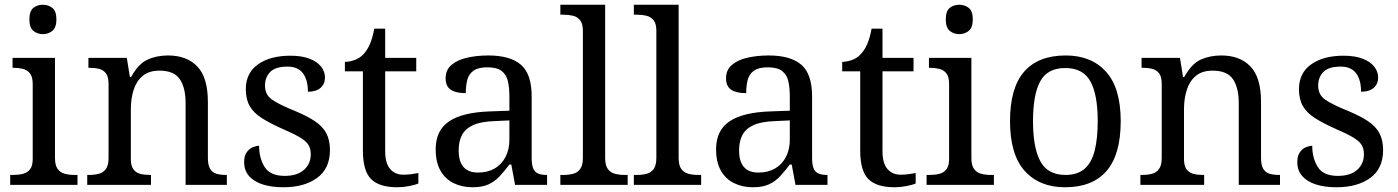

<svg xmlns="http://www.w3.org/2000/svg" viewBox="-20 -780 5899 810"><path d="M23 0V-42H36Q58 -42 76.5 -46.5Q95 -51 106.5 -65.5Q118 -80 118 -109V-426Q118 -456 106.5 -470.5Q95 -485 76.5 -489.5Q58 -494 36 -494H33V-536H212V-114Q212 -83 223 -67.5Q234 -52 253 -47Q272 -42 294 -42H307V0ZM161 -636Q137 -636 120.5 -650Q104 -664 104 -698Q104 -733 120.5 -746.5Q137 -760 161 -760Q184 -760 201 -746.5Q218 -733 218 -698Q218 -664 201 -650Q184 -636 161 -636Z M348 0V-42H356Q379 -42 397.5 -47Q416 -52 427 -67.5Q438 -83 438 -114V-426Q438 -456 427 -470.5Q416 -485 398 -489.5Q380 -494 358 -494H353V-536H515L528 -455H533Q564 -511 602.5 -528.5Q641 -546 689 -546Q768 -546 812.5 -499.5Q857 -453 857 -350V-114Q857 -83 866.5 -67.5Q876 -52 893 -47Q910 -42 932 -42H937V0H763V-345Q763 -410 738.5 -446Q714 -482 653 -482Q608 -482 581.5 -459.5Q555 -437 543.5 -400Q532 -363 532 -320V-109Q532 -80 543 -65.5Q554 -51 572 -46.5Q590 -42 612 -42H617V0Z M1175 10Q1125 10 1088 -2Q1051 -14 1030.5 -37.5Q1010 -61 1010 -96Q1010 -123 1021 -138Q1032 -153 1046.5 -159Q1061 -165 1073 -165Q1073 -113 1096.5 -75.5Q1120 -38 1181 -38Q1234 -38 1262.5 -63.5Q1291 -89 1291 -129Q1291 -154 1280.5 -170Q1270 -186 1243.5 -201.5Q1217 -217 1168 -238Q1117 -261 1083.5 -282.5Q1050 -304 1033.5 -332.5Q1017 -361 1017 -404Q1017 -472 1068.5 -508.5Q1120 -545 1205 -545Q1253 -545 1285.5 -532.5Q1318 -520 1334.5 -499Q1351 -478 1351 -453Q1351 -426 1332.5 -409.5Q1314 -393 1279 -393Q1279 -443 1258 -471Q1237 -499 1193 -499Q1142 -499 1120 -476.5Q1098 -454 1098 -419Q1098 -381 1126.5 -360.5Q1155 -340 1222 -313Q1275 -291 1308 -269Q1341 -247 1356.5 -218Q1372 -189 1372 -147Q1372 -69 1318 -29.5Q1264 10 1175 10Z M1656 10Q1580 10 1545.5 -24.5Q1511 -59 1511 -145V-479H1435V-519Q1453 -519 1475 -526.5Q1497 -534 1513 -551Q1530 -569 1541 -595Q1552 -621 1559 -659H1605V-536H1736V-479H1605V-142Q1605 -91 1626 -67Q1647 -43 1681 -43Q1699 -43 1714 -45Q1729 -47 1745 -50V-6Q1732 0 1706 5Q1680 10 1656 10Z M1973 10Q1929 10 1893.5 -7.5Q1858 -25 1838 -60.5Q1818 -96 1818 -150Q1818 -230 1874.5 -268Q1931 -306 2046 -310L2129 -313V-373Q2129 -409 2123 -436.5Q2117 -464 2097 -480Q2077 -496 2036 -496Q1998 -496 1978 -482Q1958 -468 1951.5 -443.5Q1945 -419 1945 -387Q1903 -387 1881.5 -401.5Q1860 -416 1860 -450Q1860 -485 1884.5 -506Q1909 -527 1950 -536.5Q1991 -546 2040 -546Q2132 -546 2177.5 -507Q2223 -468 2223 -373V-114Q2223 -86 2229 -70.5Q2235 -55 2249 -48.5Q2263 -42 2285 -42H2288V0H2153L2137 -86H2129Q2108 -58 2088 -36.5Q2068 -15 2041.5 -2.5Q2015 10 1973 10ZM1996 -52Q2037 -52 2066.5 -69Q2096 -86 2112.5 -117.5Q2129 -149 2129 -191V-272L2065 -269Q2008 -267 1975.5 -252Q1943 -237 1929 -210.5Q1915 -184 1915 -145Q1915 -114 1924 -93.5Q1933 -73 1951 -62.5Q1969 -52 1996 -52Z M2344 0V-42H2357Q2380 -42 2398.5 -47Q2417 -52 2428 -67.5Q2439 -83 2439 -114V-650Q2439 -680 2427.5 -694.5Q2416 -709 2397.5 -713.5Q2379 -718 2357 -718H2344V-760H2533V-114Q2533 -83 2544 -67.5Q2555 -52 2574 -47Q2593 -42 2615 -42H2628V0Z M2654 0V-42H2667Q2690 -42 2708.5 -47Q2727 -52 2738 -67.5Q2749 -83 2749 -114V-650Q2749 -680 2737.5 -694.5Q2726 -709 2707.5 -713.5Q2689 -718 2667 -718H2654V-760H2843V-114Q2843 -83 2854 -67.5Q2865 -52 2884 -47Q2903 -42 2925 -42H2938V0Z M3156 10Q3112 10 3076.5 -7.5Q3041 -25 3021 -60.5Q3001 -96 3001 -150Q3001 -230 3057.5 -268Q3114 -306 3229 -310L3312 -313V-373Q3312 -409 3306 -436.5Q3300 -464 3280 -480Q3260 -496 3219 -496Q3181 -496 3161 -482Q3141 -468 3134.5 -443.5Q3128 -419 3128 -387Q3086 -387 3064.5 -401.5Q3043 -416 3043 -450Q3043 -485 3067.5 -506Q3092 -527 3133 -536.5Q3174 -546 3223 -546Q3315 -546 3360.5 -507Q3406 -468 3406 -373V-114Q3406 -86 3412 -70.5Q3418 -55 3432 -48.5Q3446 -42 3468 -42H3471V0H3336L3320 -86H3312Q3291 -58 3271 -36.5Q3251 -15 3224.5 -2.5Q3198 10 3156 10ZM3179 -52Q3220 -52 3249.5 -69Q3279 -86 3295.5 -117.5Q3312 -149 3312 -191V-272L3248 -269Q3191 -267 3158.5 -252Q3126 -237 3112 -210.5Q3098 -184 3098 -145Q3098 -114 3107 -93.5Q3116 -73 3134 -62.5Q3152 -52 3179 -52Z M3754 10Q3678 10 3643.5 -24.5Q3609 -59 3609 -145V-479H3533V-519Q3551 -519 3573 -526.5Q3595 -534 3611 -551Q3628 -569 3639 -595Q3650 -621 3657 -659H3703V-536H3834V-479H3703V-142Q3703 -91 3724 -67Q3745 -43 3779 -43Q3797 -43 3812 -45Q3827 -47 3843 -50V-6Q3830 0 3804 5Q3778 10 3754 10Z M3889 0V-42H3902Q3924 -42 3942.5 -46.5Q3961 -51 3972.5 -65.5Q3984 -80 3984 -109V-426Q3984 -456 3972.5 -470.5Q3961 -485 3942.5 -489.5Q3924 -494 3902 -494H3899V-536H4078V-114Q4078 -83 4089 -67.5Q4100 -52 4119 -47Q4138 -42 4160 -42H4173V0ZM4027 -636Q4003 -636 3986.5 -650Q3970 -664 3970 -698Q3970 -733 3986.5 -746.5Q4003 -760 4027 -760Q4050 -760 4067 -746.5Q4084 -733 4084 -698Q4084 -664 4067 -650Q4050 -636 4027 -636Z M4473 10Q4365 10 4303 -59Q4241 -128 4241 -269Q4241 -409 4300.5 -477.5Q4360 -546 4476 -546Q4584 -546 4646 -477.5Q4708 -409 4708 -269Q4708 -128 4648.5 -59Q4589 10 4473 10ZM4475 -42Q4525 -42 4555 -67.5Q4585 -93 4598 -144Q4611 -195 4611 -269Q4611 -381 4580 -437Q4549 -493 4474 -493Q4399 -493 4368.5 -437Q4338 -381 4338 -269Q4338 -157 4369 -99.5Q4400 -42 4475 -42Z M4791 0V-42H4799Q4822 -42 4840.5 -47Q4859 -52 4870 -67.5Q4881 -83 4881 -114V-426Q4881 -456 4870 -470.5Q4859 -485 4841 -489.5Q4823 -494 4801 -494H4796V-536H4958L4971 -455H4976Q5007 -511 5045.5 -528.5Q5084 -546 5132 -546Q5211 -546 5255.5 -499.5Q5300 -453 5300 -350V-114Q5300 -83 5309.5 -67.5Q5319 -52 5336 -47Q5353 -42 5375 -42H5380V0H5206V-345Q5206 -410 5181.5 -446Q5157 -482 5096 -482Q5051 -482 5024.5 -459.5Q4998 -437 4986.5 -400Q4975 -363 4975 -320V-109Q4975 -80 4986 -65.5Q4997 -51 5015 -46.5Q5033 -42 5055 -42H5060V0Z M5618 10Q5568 10 5531 -2Q5494 -14 5473.5 -37.5Q5453 -61 5453 -96Q5453 -123 5464 -138Q5475 -153 5489.5 -159Q5504 -165 5516 -165Q5516 -113 5539.5 -75.5Q5563 -38 5624 -38Q5677 -38 5705.5 -63.5Q5734 -89 5734 -129Q5734 -154 5723.5 -170Q5713 -186 5686.5 -201.5Q5660 -217 5611 -238Q5560 -261 5526.5 -282.5Q5493 -304 5476.5 -332.5Q5460 -361 5460 -404Q5460 -472 5511.5 -508.5Q5563 -545 5648 -545Q5696 -545 5728.5 -532.5Q5761 -520 5777.5 -499Q5794 -478 5794 -453Q5794 -426 5775.5 -409.5Q5757 -393 5722 -393Q5722 -443 5701 -471Q5680 -499 5636 -499Q5585 -499 5563 -476.5Q5541 -454 5541 -419Q5541 -381 5569.5 -360.5Q5598 -340 5665 -313Q5718 -291 5751 -269Q5784 -247 5799.5 -218Q5815 -189 5815 -147Q5815 -69 5761 -29.5Q5707 10 5618 10Z"/></svg>

Font: Noto Serif Gurmukhi
Style: Regular
Weight: 400
Designer: Vaibhav Singh and the Monotype Design Team
Foundry: Monotype Imaging Inc.
Version: Version 2.003